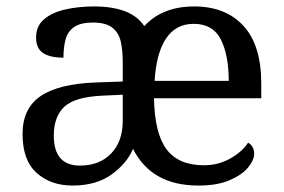

<svg xmlns="http://www.w3.org/2000/svg" viewBox="-20 -566 881 596"><path d="M205 10Q138 10 94 -29Q50 -68 50 -150Q50 -230 106.5 -268Q163 -306 278 -310L361 -313V-373Q361 -409 355 -436.5Q349 -464 329 -480Q309 -496 268 -496Q230 -496 210 -482Q190 -468 183.5 -443.5Q177 -419 177 -387Q135 -387 113.5 -401.5Q92 -416 92 -450Q92 -485 116.5 -506Q141 -527 182 -536.5Q223 -546 272 -546Q328 -546 367 -531.5Q406 -517 428 -485Q484 -546 583 -546Q680 -546 735.5 -486Q791 -426 791 -307V-261H458Q460 -152 497 -102.5Q534 -53 613 -53Q657 -53 694 -73.5Q731 -94 750 -123Q757 -120 763 -111Q769 -102 769 -89Q769 -69 750 -46Q731 -23 692.5 -6.5Q654 10 596 10Q450 10 393 -104Q374 -59 326.5 -24.5Q279 10 205 10ZM690 -315Q690 -395 665.5 -443.5Q641 -492 581 -492Q526 -492 495.5 -446.5Q465 -401 460 -315ZM228 -52Q289 -52 325 -89.5Q361 -127 361 -191V-272L297 -269Q212 -265 179.5 -234.5Q147 -204 147 -145Q147 -52 228 -52Z"/></svg>

Font: Noto Serif Old Uyghur
Style: Regular
Weight: 400
Designer: Lewis McGuffie
Foundry: Google LLC
Version: Version 1.003; ttfautohint (v1.8.4.7-5d5b)